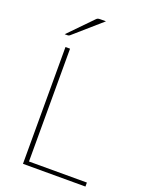

<svg xmlns="http://www.w3.org/2000/svg" viewBox="-167 -1002 837 1086"><g transform="rotate(20 251.0 -459.0)"><path d="M487.5 -24V0H111.5V-703H139V-24ZM277 -918 112.5 -774Q107.5 -769.5 99.5 -769.5H82.5L218.5 -909Q223.5 -914.5 228.5 -916.2Q233.5 -918 243.5 -918Z"/></g></svg>

Font: Lato ExtraLight
Style: Regular
Weight: 275
Designer: Lukasz Dziedzic with Adam Twardoch and Botio Nikoltchev
Foundry: tyPoland Lukasz Dziedzic
Version: Version 2.015; 2015-08-06; http://www.latofonts.com/